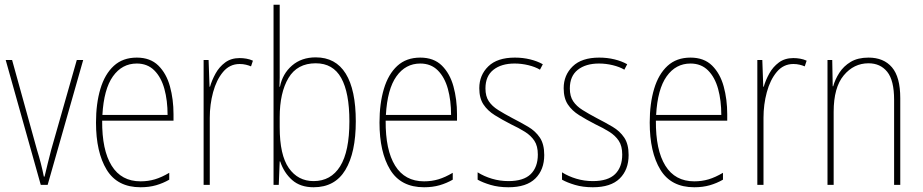

<svg xmlns="http://www.w3.org/2000/svg" viewBox="-20 -873 3892 810"><path d="M152 -93 4 -620H31L136 -241Q145 -212 152 -185Q159 -158 165 -128H168Q175 -157 181.5 -184Q188 -211 196 -241L304 -620H331L181 -93Z M557 -630Q614 -630 648 -596.5Q682 -563 697 -508.5Q712 -454 712 -391V-364H411Q410 -240 451 -174Q492 -108 573 -108Q605 -108 633.5 -116.5Q662 -125 694 -144V-115Q668 -100 638.5 -91.5Q609 -83 573 -83Q475 -83 430 -157Q385 -231 385 -356Q385 -436 403.5 -498Q422 -560 460 -595Q498 -630 557 -630ZM557 -605Q495 -605 456.5 -551Q418 -497 412 -388H687Q687 -449 673.5 -498Q660 -547 631 -576Q602 -605 557 -605Z M991 -628Q1005 -628 1019.5 -625.5Q1034 -623 1047 -617L1039 -593Q1030 -597 1017.5 -600Q1005 -603 991 -603Q949 -603 921 -569.5Q893 -536 879 -484Q865 -432 865 -376V-93H839V-620H860L864 -507H866Q874 -535 889.5 -563Q905 -591 930 -609.5Q955 -628 991 -628Z M1160 -587Q1160 -568 1160 -546Q1160 -524 1159 -507H1161Q1172 -562 1212 -596.5Q1252 -631 1312 -631Q1396 -631 1438.5 -562.5Q1481 -494 1481 -361Q1481 -229 1437 -156Q1393 -83 1303 -83Q1247 -83 1212.5 -113.5Q1178 -144 1162 -192H1160L1156 -93H1134V-853H1160ZM1312 -606Q1234 -606 1197 -544Q1160 -482 1160 -378V-336Q1160 -219 1198.5 -164Q1237 -109 1303 -109Q1376 -109 1415 -171.5Q1454 -234 1454 -361Q1454 -482 1419.5 -544Q1385 -606 1312 -606Z M1753 -630Q1810 -630 1844 -596.5Q1878 -563 1893 -508.5Q1908 -454 1908 -391V-364H1607Q1606 -240 1647 -174Q1688 -108 1769 -108Q1801 -108 1829.5 -116.5Q1858 -125 1890 -144V-115Q1864 -100 1834.5 -91.5Q1805 -83 1769 -83Q1671 -83 1626 -157Q1581 -231 1581 -356Q1581 -436 1599.5 -498Q1618 -560 1656 -595Q1694 -630 1753 -630ZM1753 -605Q1691 -605 1652.5 -551Q1614 -497 1608 -388H1883Q1883 -449 1869.5 -498Q1856 -547 1827 -576Q1798 -605 1753 -605Z M2276 -219Q2276 -157 2238.5 -120Q2201 -83 2125 -83Q2083 -83 2049.5 -93Q2016 -103 1995 -115V-146Q2022 -129 2055.5 -119Q2089 -109 2125 -109Q2189 -109 2219 -138.5Q2249 -168 2249 -221Q2249 -257 2234.5 -279Q2220 -301 2194.5 -317Q2169 -333 2135 -349Q2098 -368 2067.5 -387Q2037 -406 2019.5 -432.5Q2002 -459 2002 -501Q2002 -556 2040 -593Q2078 -630 2152 -630Q2186 -630 2216.5 -622.5Q2247 -615 2270 -602L2258 -579Q2238 -591 2209 -598Q2180 -605 2151 -605Q2095 -605 2061.5 -578.5Q2028 -552 2028 -500Q2028 -467 2042 -446Q2056 -425 2081.5 -409Q2107 -393 2141 -375Q2178 -356 2208.5 -338Q2239 -320 2257.5 -292.5Q2276 -265 2276 -219Z M2632 -219Q2632 -157 2594.5 -120Q2557 -83 2481 -83Q2439 -83 2405.5 -93Q2372 -103 2351 -115V-146Q2378 -129 2411.5 -119Q2445 -109 2481 -109Q2545 -109 2575 -138.5Q2605 -168 2605 -221Q2605 -257 2590.5 -279Q2576 -301 2550.5 -317Q2525 -333 2491 -349Q2454 -368 2423.5 -387Q2393 -406 2375.5 -432.5Q2358 -459 2358 -501Q2358 -556 2396 -593Q2434 -630 2508 -630Q2542 -630 2572.5 -622.5Q2603 -615 2626 -602L2614 -579Q2594 -591 2565 -598Q2536 -605 2507 -605Q2451 -605 2417.5 -578.5Q2384 -552 2384 -500Q2384 -467 2398 -446Q2412 -425 2437.5 -409Q2463 -393 2497 -375Q2534 -356 2564.5 -338Q2595 -320 2613.5 -292.5Q2632 -265 2632 -219Z M2893 -630Q2950 -630 2984 -596.5Q3018 -563 3033 -508.5Q3048 -454 3048 -391V-364H2747Q2746 -240 2787 -174Q2828 -108 2909 -108Q2941 -108 2969.5 -116.5Q2998 -125 3030 -144V-115Q3004 -100 2974.5 -91.5Q2945 -83 2909 -83Q2811 -83 2766 -157Q2721 -231 2721 -356Q2721 -436 2739.5 -498Q2758 -560 2796 -595Q2834 -630 2893 -630ZM2893 -605Q2831 -605 2792.5 -551Q2754 -497 2748 -388H3023Q3023 -449 3009.5 -498Q2996 -547 2967 -576Q2938 -605 2893 -605Z M3327 -628Q3341 -628 3355.5 -625.5Q3370 -623 3383 -617L3375 -593Q3366 -597 3353.5 -600Q3341 -603 3327 -603Q3285 -603 3257 -569.5Q3229 -536 3215 -484Q3201 -432 3201 -376V-93H3175V-620H3196L3200 -507H3202Q3210 -535 3225.5 -563Q3241 -591 3266 -609.5Q3291 -628 3327 -628Z M3644 -630Q3708 -630 3743 -589Q3778 -548 3778 -459V-93H3752V-452Q3752 -534 3723 -570Q3694 -606 3644 -606Q3582 -606 3539.5 -555Q3497 -504 3497 -401V-93H3471V-620H3491L3493 -509H3495Q3503 -538 3521 -566Q3539 -594 3569 -612Q3599 -630 3644 -630Z"/></svg>

Font: Noto Sans Kannada UI Condensed Thin
Style: Regular
Weight: 100
Width: 3
Designer: Jelle Bosma - Monotype Design Team
Foundry: Monotype Imaging Inc.
Version: Version 2.005; ttfautohint (v1.8.4.7-5d5b)